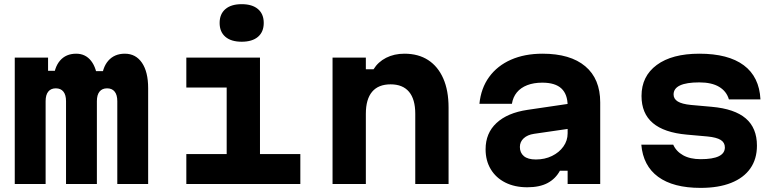

<svg xmlns="http://www.w3.org/2000/svg" viewBox="-20 -895 3790 934"><path d="M51.8 -614.9H213.8V-550.5H309.1L239.7 -503.1Q242.7 -565.9 271.7 -599.9Q300.7 -633.8 350.6 -633.8Q395.9 -633.8 423.3 -598.7Q450.7 -563.6 455.4 -499.5L399.3 -549H542.9L474 -503.1Q477 -565.7 506.9 -599.8Q536.8 -633.8 587.3 -633.8Q640.4 -633.8 670.6 -589.6Q700.7 -545.3 700.7 -466.1V0H550.6V-403Q550.6 -433.4 537.8 -449.3Q525.1 -465.3 501 -465.3Q476.9 -465.3 464.1 -449.3Q451.3 -433.4 451.3 -403V0H301.2V-403Q301.2 -433.4 288.4 -449.3Q275.6 -465.3 251.5 -465.3Q227.5 -465.3 214.7 -449.3Q201.9 -433.4 201.9 -403V0H51.8Z M886.4 -614.9H1244.7V-145.6H1441V0H886.4V-145.6H1082.7V-469.3H886.4ZM1155.7 -692Q1104.3 -692 1076.4 -716Q1048.4 -740 1048.4 -783.4Q1048.4 -826.7 1076.4 -850.7Q1104.3 -874.7 1155.7 -874.7Q1207.1 -874.7 1235.1 -850.7Q1263 -826.7 1263 -783.4Q1263 -740 1235.1 -716Q1207.1 -692 1155.7 -692Z M1597.7 0V-614.9H1759.7V-557.9H1797.1Q1819.2 -593.9 1858.4 -613.9Q1897.7 -633.8 1947.4 -633.8Q2015.2 -633.8 2063 -602.7Q2110.7 -571.6 2136.4 -513.1Q2162.1 -454.7 2162.1 -371.5V0H2000.1V-341.5Q2000.1 -412.4 1969.6 -448.6Q1939.1 -484.7 1880.3 -484.7Q1820.6 -484.7 1790.2 -448.6Q1759.7 -412.4 1759.7 -341.5V0Z M2751.8 -390.9V-269.3L2577.9 -244Q2546 -239.3 2527.5 -222.2Q2509 -205.2 2509 -180.1Q2509 -151.8 2528.5 -135.5Q2547.9 -119.2 2586.5 -119.2Q2630.3 -119.2 2665.2 -136.3Q2700.2 -153.3 2720.7 -182.2Q2741.3 -211 2741.3 -246.4V-380Q2741.3 -436.3 2711 -464.6Q2680.8 -492.9 2618 -492.9Q2576.4 -492.9 2544.7 -480.7Q2513.1 -468.4 2494.3 -445.5Q2475.5 -422.6 2470.2 -390H2312.2Q2319.7 -465.9 2359.4 -520.5Q2399.1 -575.1 2465.6 -604.5Q2532.1 -633.8 2619 -633.8Q2754.4 -633.8 2827.1 -572.6Q2899.8 -511.4 2899.8 -396.9V0H2741.3V-64.5H2703.8Q2682.5 -25.2 2643.7 -4.6Q2604.9 16 2545.1 16Q2483.7 16 2437.9 -7.1Q2392.2 -30.2 2367.2 -72Q2342.2 -113.7 2342.2 -168.9Q2342.2 -247.4 2395.3 -296.7Q2448.4 -346.1 2546.1 -360.6Z M3254.9 -191.4Q3269.1 -158.8 3303.1 -139.7Q3337.1 -120.7 3388.5 -120.7Q3447.3 -120.7 3476.7 -135Q3506.2 -149.3 3506.2 -177.9Q3506.2 -201.7 3485.8 -214.3Q3465.5 -226.8 3421.9 -231.1L3321 -240.1Q3210.6 -249.9 3155.6 -296.6Q3100.7 -343.3 3100.7 -428.2Q3100.7 -524.2 3174.9 -579Q3249.1 -633.8 3382 -633.8Q3522.6 -633.8 3598.2 -577.5Q3673.8 -521.1 3679.3 -411.4H3525.8Q3514.5 -450.8 3478.3 -472.5Q3442.1 -494.2 3381.5 -494.2Q3319.4 -494.2 3288.1 -479.5Q3256.7 -464.8 3256.7 -435.4Q3256.7 -413.9 3277.1 -401.3Q3297.4 -388.8 3341 -384.5L3441.9 -375.5Q3553.3 -365.7 3607.8 -319Q3662.2 -272.3 3662.2 -186.6Q3662.2 -121.4 3630 -75.6Q3597.8 -29.7 3536.6 -5.4Q3475.4 19 3387.9 19Q3255.1 19 3181.7 -34.8Q3108.4 -88.5 3099.7 -191.4Z"/></svg>

Font: Martian Mono SemiExpanded
Style: Regular
Weight: 400
Width: 6
Monospace: yes
Designer: Roman Shamin
Foundry: Evil Martians
Version: Version 1.000